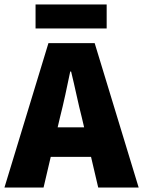

<svg xmlns="http://www.w3.org/2000/svg" viewBox="-30 -844 644 864"><path d="M-10 0 188 -650H396L594 0H412L338 -316Q326 -363 314 -418Q302 -473 290 -522H286Q276 -473 264 -418Q252 -363 240 -316L166 0ZM132 -138V-271H450V-138ZM130 -716V-824H450V-716Z"/></svg>

Font: Mada Black
Style: Regular
Weight: 900
Designer: Khaled Hosny
Version: Version 1.5